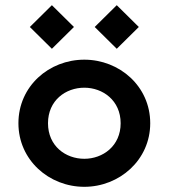

<svg xmlns="http://www.w3.org/2000/svg" viewBox="-20 -705 650 740"><path d="M305 15C440 15 559 -88 559 -230C559 -373 440 -475 305 -475C169 -475 51 -373 51 -230C51 -88 169 15 305 15ZM95 -601 180 -517 265 -601 180 -685ZM165 -230C165 -318 233 -367 305 -367C376 -367 445 -318 445 -230C445 -142 376 -93 305 -93C233 -93 165 -142 165 -230ZM345 -601 430 -517 515 -601 430 -685Z"/></svg>

Font: KT Kiyosuna Sans Bold
Style: Regular
Weight: 700
Designer: [Zen Kaku Gothic] Yoshimichi Ohira
Version: Version 1.010;Glyphs 3.1.2 (3151)